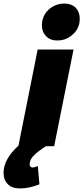

<svg xmlns="http://www.w3.org/2000/svg" viewBox="-92 -823 475 1081"><path d="M168 -619C183 -603 204 -595 230 -595C265 -595 295 -607 320 -631C345 -654 357 -683 357 -718C357 -743 349 -764 334 -780C318 -795 297 -803 271 -803C236 -803 206 -791 181 -768C156 -744 144 -715 144 -680C144 -655 152 -634 168 -619ZM120 -544 12 -3C-44 48 -72 99 -72 150C-72 177 -64 198 -48 214C-33 230 -9 238 22 238C55 238 91 230 130 215L121 112C109 117 99 120 92 120C81 120 75 114 75 101C75 84 83 68 99 52C114 36 137 19 167 0H213L322 -544Z"/></svg>

Font: Argentum Sans ExtraBold
Style: Italic
Weight: 800
Italic angle: -11.3°
Designer: Julieta Ulanovsky
Foundry: Julieta Ulanovsky
Version: Version 5.001;February 15, 2019;FontCreator 11.5.0.2425 64-b